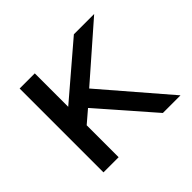

<svg xmlns="http://www.w3.org/2000/svg" viewBox="-123 -660 816 816"><g transform="rotate(-45 285.0 -252.0)"><path d="M78 0H169V-192L225 -240L435 0H541L287 -295L526 -504H404L169 -303V-504H78Z"/></g></svg>

Font: Hibana 45 SubMedium
Style: Regular
Weight: 500
Width: 6
Designer: pygmalion
Foundry: ybstudio
Version: Version 2021.007;FEAKit 1.0